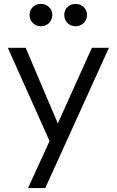

<svg xmlns="http://www.w3.org/2000/svg" viewBox="-20 -740 596 980"><path d="M123 220 233 -20 20 -496H111L275 -110L449 -496H536L211 220ZM189 -606Q164 -606 147.5 -622.5Q131 -639 131 -664Q131 -688 147.5 -704Q164 -720 189 -720Q213 -720 230 -704Q247 -688 247 -664Q247 -639 230 -622.5Q213 -606 189 -606ZM366 -606Q341 -606 324.5 -622.5Q308 -639 308 -664Q308 -688 324.5 -704Q341 -720 366 -720Q390 -720 407 -704Q424 -688 424 -664Q424 -639 407 -622.5Q390 -606 366 -606Z"/></svg>

Font: Rethink Sans
Style: Regular
Weight: 400
Designer: The Rethink Sans project authors (Hans Thiessen). DM Sans designed by Colophon Foundry.
Foundry: Rethink Communications LLC
Version: Version 1.001